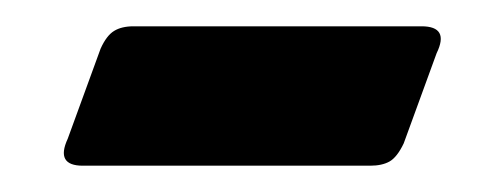

<svg xmlns="http://www.w3.org/2000/svg" viewBox="-20 -340 365 146"><path d="M300.5 -320Q322 -320 312 -299.5L287 -231Q282 -220.5 276.2 -217.2Q270.5 -214 261.5 -214H43Q22 -214 31.5 -234.5L56.5 -303Q61 -313 66.8 -316.5Q72.5 -320 81.5 -320Z"/></svg>

Font: Fraunces 72pt Black
Style: Italic
Weight: 900
Italic angle: -16°
Version: Version 1.000;[b76b70a41]